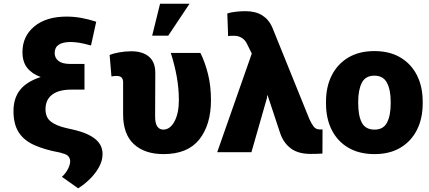

<svg xmlns="http://www.w3.org/2000/svg" viewBox="-20 -810 2286 1022"><path d="M396 192.4 309.6 131.3Q331.1 111.3 342.3 88.4Q353.5 65.4 353.5 48.3Q353.5 34.7 345 23.2Q336.4 11.7 312.5 6.3L301.3 2.4Q215.8 -13.2 160.6 -38.6Q105.5 -64 78.6 -107.2Q51.8 -150.4 51.8 -218.8Q51.8 -287.1 86.9 -331.5Q122.1 -376 196.8 -399.9Q149.4 -417.5 124.5 -449.2Q99.6 -481 99.6 -532.7Q99.6 -617.2 162.8 -669.4Q226.1 -721.7 335 -721.7Q374 -721.7 414.1 -714.4Q454.1 -707 492.2 -694.3L464.4 -567.9Q423.8 -579.1 399.4 -582.8Q375 -586.4 356.4 -586.4Q271 -586.4 271 -527.8Q271 -501.5 291.3 -485.6Q311.5 -469.7 353.5 -469.7H429.7V-333H359.9Q292.5 -333 257.3 -305.9Q222.2 -278.8 222.2 -228.5Q222.2 -185.1 250.7 -162.8Q279.3 -140.6 332.5 -128.4L375 -118.7Q449.2 -101.1 487.5 -69.6Q525.9 -38.1 525.9 9.8Q525.9 44.9 507.3 78.9Q488.8 112.8 459.2 142.1Q429.7 171.4 396 192.4Z M850.6 10.3Q750 10.3 692.6 -42.7Q635.3 -95.7 635.3 -201.7V-372.6Q635.3 -405.8 600.6 -405.8Q590.3 -405.8 573.2 -403.3L563.5 -517.6Q580.6 -524.9 613.3 -531Q646 -537.1 678.7 -537.1Q739.3 -537.1 772.9 -508.3Q806.6 -479.5 806.6 -423.3L805.7 -189.9Q805.7 -152.8 817.4 -136.5Q829.1 -120.1 849.1 -120.1Q885.3 -120.1 908.7 -163.6Q932.1 -207 932.1 -277.3Q932.1 -339.8 920.7 -402.8Q909.2 -465.8 889.2 -528.3H1046.9Q1071.8 -478 1087.4 -414.8Q1103 -351.6 1103 -277.3Q1103 -146 1041 -67.9Q979 10.3 850.6 10.3ZM790 -620.1 832 -790H988.8L875.5 -620.1Z M1633.3 9.3Q1566.4 9.3 1527.1 -20.8Q1487.8 -50.8 1470.7 -103L1404.8 -301.8L1401.9 -302.2L1401.4 -290L1318.4 0H1136.2L1320.3 -524.9L1294.4 -577.1Q1285.2 -596.7 1267.1 -608.2Q1249 -619.6 1226.6 -619.6Q1215.3 -619.6 1209.5 -619.6Q1203.6 -619.6 1194.3 -617.7L1189.9 -738.3Q1208.5 -744.6 1235.4 -747.6Q1262.2 -750.5 1286.6 -750.5Q1339.8 -750.5 1375 -728.8Q1410.2 -707 1428.2 -667L1626.5 -176.8Q1637.7 -151.4 1649.7 -136.2Q1661.6 -121.1 1680.7 -121.1Q1686 -121.1 1689.2 -120.8Q1692.4 -120.6 1696.8 -121.1L1696.3 7.3Q1673.3 9.3 1633.3 9.3Z M1973.6 10.3Q1892.1 10.3 1834.2 -23.7Q1776.4 -57.6 1745.8 -118.4Q1715.3 -179.2 1715.3 -259.3V-269Q1715.3 -348.1 1745.8 -408.7Q1776.4 -469.2 1834 -503.7Q1891.6 -538.1 1972.7 -538.1Q2054.2 -538.1 2111.6 -503.9Q2168.9 -469.7 2199.5 -409.2Q2230 -348.6 2230 -269V-259.3Q2230 -179.7 2199.5 -118.9Q2168.9 -58.1 2111.6 -23.9Q2054.2 10.3 1973.6 10.3ZM1973.6 -120.1Q2020.5 -120.1 2040 -157.5Q2059.6 -194.8 2059.6 -259.3V-269Q2059.6 -331.5 2039.8 -369.4Q2020 -407.2 1972.7 -407.2Q1925.3 -407.2 1906 -369.4Q1886.7 -331.5 1886.7 -269V-259.3Q1886.7 -194.3 1906 -157.2Q1925.3 -120.1 1973.6 -120.1Z"/></svg>

Font: Roboto Slab Black
Style: Regular
Weight: 900
Designer: Google
Version: Version 2.000; ttfautohint (v1.8.1.43-b0c9)